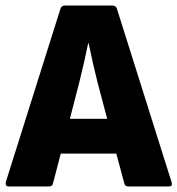

<svg xmlns="http://www.w3.org/2000/svg" viewBox="-23 -675 642 695"><path d="M9 0Q-5 0 -2 -16L196 -644Q200 -655 212 -655H384Q396 -655 400 -644L598 -16Q603 0 588 0H441Q430 0 427 -11L398 -119H197L169 -12Q167 0 154 0ZM264 -377 230 -245H365L330 -377Q321 -413 313 -448Q305 -483 298 -518H296Q289 -483 281 -448Q273 -413 264 -377Z"/></svg>

Font: Sofia Sans Semi Condensed Black
Style: Regular
Weight: 900
Designer: Botio Nikoltchev, Ani Petrova
Foundry: lettersoup
Version: Version 4.100; ttfautohint (v1.8.4.7-5d5b)